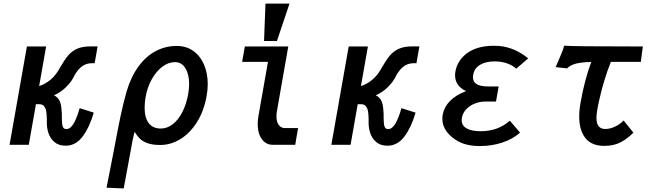

<svg xmlns="http://www.w3.org/2000/svg" viewBox="-20 -810 3640 1074"><path d="M242 -132V-142.5Q241.5 -167 239.2 -184Q237 -201 228 -214Q219 -227 200.5 -227H181L141 0H33.5L130.5 -550H238L199 -328.5Q234 -339.5 264.8 -366Q295.5 -392.5 317.5 -435Q341 -475.5 360.8 -499.2Q380.5 -523 410.5 -536.8Q440.5 -550.5 486 -550.5H526L509.5 -456.5H495Q457.5 -456.5 431.8 -433.5Q406 -410.5 387.5 -370.5Q373.5 -346.5 346.8 -320.2Q320 -294 282 -277Q303 -266.5 312.5 -247.5Q322 -228.5 324 -197.5Q325.5 -188.5 325.8 -175.5Q326 -162.5 326 -150Q326 -119 330.5 -103.5Q335 -88 351 -88Q374.5 -88 392.8 -120.2Q411 -152.5 425.5 -205L504.5 -180Q481.5 -99.5 442.8 -47.2Q404 5 347.5 5Q307.5 5 283.5 -16.2Q259.5 -37.5 250 -68.8Q240.5 -100 242 -132Z M576 240 615.5 38.5 624.5 -9Q640 -92 654.5 -161.2Q669 -230.5 688 -297.5Q712.5 -380.5 754.5 -438Q796.5 -495.5 851.2 -524.2Q906 -553 968.5 -553Q1022 -553 1061.2 -525Q1100.5 -497 1121.2 -448.5Q1142 -400 1142 -339.5Q1142 -307.5 1136 -274.5Q1121 -189 1081.8 -126.8Q1042.5 -64.5 988.8 -31.8Q935 1 876.5 1Q833 1 805 -9.2Q777 -19.5 761.8 -34.8Q746.5 -50 733 -72.5Q727.5 -53.5 721.2 -22.8Q715 8 705.5 63Q686 172.5 672 244ZM1033 -285.5Q1038 -316.5 1038 -339.5Q1038 -394 1017.2 -428.2Q996.5 -462.5 958.5 -462.5Q921.5 -462.5 887.2 -436.2Q853 -410 828.5 -365.8Q804 -321.5 795 -270Q789 -236.5 789 -208Q789 -152 811.8 -121.5Q834.5 -91 879 -91Q915 -91 946.2 -115Q977.5 -139 1000 -183Q1022.5 -227 1033 -285.5Z M1421.5 -116.5Q1421.5 -138.5 1426 -163L1479 -464H1334.5L1349.5 -550H1592.5L1529 -188Q1526.5 -175 1526.5 -159Q1526.5 -127 1540 -110.2Q1553.5 -93.5 1573.5 -93.5H1647.5L1640.5 -54L1631.5 0H1505Q1480.5 0 1461.8 -14Q1443 -28 1432.2 -54.2Q1421.5 -80.5 1421.5 -116.5ZM1599.5 -790 1529 -580.5H1457L1465 -790Z M2042 -132V-142.5Q2041.5 -167 2039.2 -184Q2037 -201 2028 -214Q2019 -227 2000.5 -227H1981L1941 0H1833.5L1930.5 -550H2038L1999 -328.5Q2034 -339.5 2064.8 -366Q2095.5 -392.5 2117.5 -435Q2141 -475.5 2160.8 -499.2Q2180.5 -523 2210.5 -536.8Q2240.5 -550.5 2286 -550.5H2326L2309.5 -456.5H2295Q2257.5 -456.5 2231.8 -433.5Q2206 -410.5 2187.5 -370.5Q2173.5 -346.5 2146.8 -320.2Q2120 -294 2082 -277Q2103 -266.5 2112.5 -247.5Q2122 -228.5 2124 -197.5Q2125.5 -188.5 2125.8 -175.5Q2126 -162.5 2126 -150Q2126 -119 2130.5 -103.5Q2135 -88 2151 -88Q2174.5 -88 2192.8 -120.2Q2211 -152.5 2225.5 -205L2304.5 -180Q2281.5 -99.5 2242.8 -47.2Q2204 5 2147.5 5Q2107.5 5 2083.5 -16.2Q2059.5 -37.5 2050 -68.8Q2040.5 -100 2042 -132Z M2509.5 -42Q2454.5 -87 2454.5 -145.5Q2454.5 -158.5 2456.5 -169Q2464.5 -212 2497.2 -245.2Q2530 -278.5 2587 -300.5Q2557.5 -314 2541.5 -336.2Q2525.5 -358.5 2525.5 -389Q2525.5 -399 2528 -413Q2534 -445 2552.8 -472Q2571.5 -499 2600.5 -518Q2656 -554 2742.5 -554Q2773.5 -554 2796 -549.8Q2818.5 -545.5 2840 -538Q2888.5 -521 2934.5 -483.5L2868 -426Q2820.5 -466.5 2747 -466.5Q2696.5 -466.5 2664.2 -446.8Q2632 -427 2626.5 -389Q2626 -384 2625.5 -378.5Q2625.5 -352 2646.5 -339.2Q2667.5 -326.5 2709.5 -326.5H2769.5L2754.5 -242H2695.5Q2664 -242 2635.2 -230.5Q2606.5 -219 2587.2 -198Q2568 -177 2563.5 -150Q2562.5 -142 2562.5 -138Q2562.5 -107.5 2590.2 -91.8Q2618 -76 2668.5 -76Q2766 -76 2832 -135L2889 -68Q2848 -31.5 2789 -12.2Q2730 7 2664.5 7Q2614.5 7 2577.5 -4.8Q2540.5 -16.5 2509.5 -42Z M3100.5 -463Q3117 -501.5 3124.5 -520Q3132 -538.5 3135.5 -554.5Q3173 -550 3576 -550L3564.5 -464H3397Q3356.5 -362.5 3330.5 -244Q3316.5 -182.5 3316.5 -150.5Q3316.5 -88.5 3365.5 -88.5Q3392.5 -88.5 3420.5 -101.8Q3448.5 -115 3468.5 -136L3523 -68Q3491 -35 3452.5 -14.5Q3414 6 3360 6Q3289 6 3254.5 -37.8Q3220 -81.5 3220 -158.5Q3220 -195 3227.5 -236Q3249 -360 3287.5 -463.5Q3233 -462 3202.2 -454.2Q3171.5 -446.5 3151.5 -427.5L3088 -434.5Z"/></svg>

Font: JuliaMono SemiBold
Style: Italic
Weight: 600
Italic angle: -9°
Monospace: yes
Designer: cormullion
Foundry: corm
Version: Version 0.056; ttfautohint (v1.8.4)